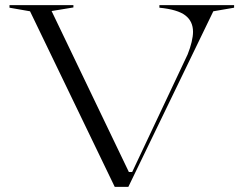

<svg xmlns="http://www.w3.org/2000/svg" viewBox="-20 -728 949 748"><path d="M427 0 97 -684 17 -698V-708H266V-699L181 -685L482 -58H495L711 -516Q721 -541 726.5 -564Q732 -587 732 -604Q732 -645 702 -668Q672 -691 601 -698V-708H892V-698L811 -684L480 0Z"/></svg>

Font: Kalnia SemiExpanded Light
Style: Regular
Weight: 300
Width: 6
Designer: Frida Medrano
Foundry: Frida Medrano
Version: Version 1.105